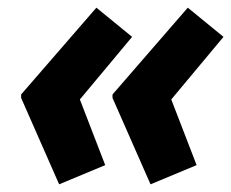

<svg xmlns="http://www.w3.org/2000/svg" viewBox="-20 -524 602 500"><path d="M254 -94 188 -265 324 -428 231 -504 35 -278V-269L134 -44ZM492 -94 426 -265 562 -428 469 -504 273 -278V-269L372 -44Z"/></svg>

Font: BC Sans
Style: Bold Italic
Weight: 700
Italic angle: -12°
Designer: Monotype Design Team
Province of B.C.
Foundry: Monotype Imaging Inc.
Version: Version 2.000;GOOG;noto-source:20170915:90ef993387c0